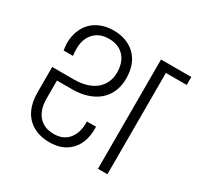

<svg xmlns="http://www.w3.org/2000/svg" viewBox="-161 -934 1154 1126"><g transform="rotate(30 416.0 -370.5)"><path d="M302 8Q251 8 212.5 -8Q174 -24 148 -52.5Q122 -81 109 -121.5Q96 -162 96 -212V-383H244Q286 -383 322 -393Q358 -403 384.5 -423Q411 -443 426.5 -473.5Q442 -504 442 -545Q442 -614 404.5 -653.5Q367 -693 303 -693Q240 -693 203 -653.5Q166 -614 166 -547Q166 -524 169 -500H106Q104 -512 102.5 -524Q101 -536 101 -548Q101 -593 115.5 -630.5Q130 -668 156 -694Q182 -720 219.5 -734.5Q257 -749 303 -749Q348 -749 385.5 -735Q423 -721 450 -694.5Q477 -668 491.5 -629.5Q506 -591 506 -541Q506 -488 487.5 -448Q469 -408 436.5 -381.5Q404 -355 359.5 -341.5Q315 -328 264 -328H160V-208Q160 -173 168 -144Q176 -115 193.5 -93Q211 -71 237.5 -59Q264 -47 300 -47Q363 -47 397.5 -88Q432 -129 432 -195V-208H494V-194Q494 -100 442.5 -46Q391 8 302 8ZM627 -740H832V-686H691V0H627Z"/></g></svg>

Font: SVN-Poppins Light
Style: Regular
Weight: 300
Designer: Ninad Kale (Devanagari), Jonny Pinhorn (Latin)
Foundry: Indian Type Foundry
Version: Version 3.002 2017; ttfautohint (v1.8.3)